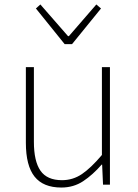

<svg xmlns="http://www.w3.org/2000/svg" viewBox="-20 -828 617 861"><path d="M255 13Q174 13 135 -36Q96 -85 96 -188V-527H132V-192Q132 -105 161.5 -62.5Q191 -20 258 -20Q307 -20 347.5 -47.5Q388 -75 437 -133V-527H473V0H442L438 -90H436Q396 -44 353 -15.5Q310 13 255 13ZM270 -630 141 -790 161 -808 285 -666H289L412 -808L433 -790L303 -630Z"/></svg>

Font: Noto Sans TC Thin
Style: Regular
Weight: 100
Designer: Ryoko NISHIZUKA 西塚涼子 (kana, bopomofo & ideographs); Paul D. Hunt (Latin, Greek & Cyrillic); Sandoll Communications 산돌커뮤니
Foundry: Adobe
Version: Version 2.004-H2;hotconv 1.0.118;makeotfexe 2.5.65603